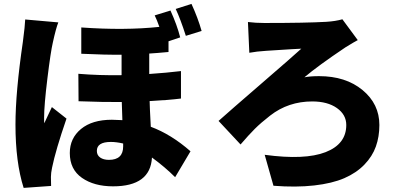

<svg xmlns="http://www.w3.org/2000/svg" viewBox="-20 -876 2040 963"><path d="M991.2 -720.7 912.1 -696.3Q884.8 -781.2 861.3 -831.1L940.4 -856.4Q972.7 -786.1 991.2 -720.7ZM106.4 -778.3 272.5 -763.7Q260.7 -734.4 245.1 -663.1Q234.4 -618.2 217.8 -482.9Q201.2 -347.7 201.2 -285.2Q201.2 -261.7 202.1 -257.8Q209 -273.4 221.7 -299.8Q234.4 -326.2 240.2 -338.9L313.5 -281.2Q258.8 -122.1 241.2 -35.2Q235.4 -7.8 235.4 11.7Q235.4 41 236.3 56.6L98.6 66.4Q57.6 -62.5 57.6 -251Q57.6 -413.1 94.7 -666Q105.5 -748 106.4 -778.3ZM597.7 -141.6V-156.2Q563.5 -164.1 536.1 -164.1Q465.8 -164.1 465.8 -119.1Q465.8 -97.7 482.4 -85.9Q499 -74.2 526.4 -74.2Q597.7 -74.2 597.7 -141.6ZM887.7 -519.5V-381.8Q826.2 -374 730.5 -369.1Q730.5 -349.6 736.3 -240.2Q838.9 -202.1 935.5 -117.2L858.4 12.7Q807.6 -38.1 742.2 -85.9Q734.4 58.6 546.9 58.6Q452.1 58.6 391.1 16.1Q330.1 -26.4 330.1 -108.4Q330.1 -182.6 386.2 -229Q442.4 -275.4 541 -275.4Q560.5 -275.4 593.8 -273.4Q591.8 -317.4 590.8 -364.3Q503.9 -363.3 374 -368.2L373 -505.9Q480.5 -497.1 589.8 -499V-601.6Q510.7 -600.6 387.7 -606.4V-738.3Q605.5 -722.7 779.3 -741.2Q766.6 -777.3 755.9 -798.8L835 -823.2Q868.2 -750 883.8 -688.5L825.2 -668.9V-615.2Q762.7 -609.4 728.5 -607.4V-504.9Q814.5 -510.7 887.7 -519.5Z M1230.5 -611.3 1223.6 -765.6Q1262.7 -760.7 1305.7 -760.7Q1515.6 -760.7 1617.2 -766.6Q1663.1 -769.5 1697.3 -779.3L1774.4 -674.8Q1758.8 -667 1712.9 -638.7Q1573.2 -544.9 1506.8 -488.3Q1536.1 -494.1 1580.1 -494.1Q1713.9 -494.1 1798.3 -424.3Q1882.8 -354.5 1882.8 -249Q1882.8 -190.4 1865.2 -141.1Q1847.7 -91.8 1807.6 -50.3Q1767.6 -8.8 1707 17.6Q1646.5 43.9 1555.7 54.2Q1464.8 64.5 1351.6 55.7L1307.6 -99.6Q1508.8 -72.3 1612.8 -112.8Q1716.8 -153.3 1716.8 -249Q1716.8 -300.8 1669.9 -334Q1623 -367.2 1545.9 -367.2Q1486.3 -367.2 1433.6 -349.6Q1380.9 -332 1334.5 -295.9Q1288.1 -259.8 1257.8 -229.5Q1227.5 -199.2 1186.5 -151.4L1076.2 -269.5Q1131.8 -319.3 1293 -458.5Q1454.1 -597.7 1491.2 -631.8Q1478.5 -631.8 1314.5 -621.1Q1267.6 -618.2 1230.5 -611.3Z"/></svg>

Font: Gen Shin Gothic Monospace Heavy
Style: Bold
Weight: 800
Designer: [Source Han Sans]
Ryoko NISHIZUKA  (kana & ideographs); Paul D. Hunt (Latin, Greek & Cyrillic); Wenlong ZHANG  (bopomofo
Version: Version 1.002.20150607